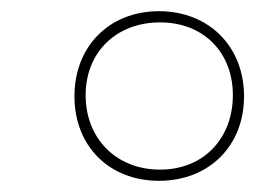

<svg xmlns="http://www.w3.org/2000/svg" viewBox="-20 -744 456 343"><path d="M264 -421C353 -421 416 -483 416 -572C416 -661 353 -724 264 -724C175 -724 113 -661 113 -572C113 -483 175 -421 264 -421ZM266 -441C187 -441 133 -497 133 -574C133 -651 188 -704 266 -704C343 -704 396 -651 396 -574C396 -497 344 -441 266 -441Z"/></svg>

Font: Noto Serif Display Black
Style: Italic
Weight: 900
Italic angle: -12°
Designer: Monotype Design Team
Foundry: Monotype Imaging Inc.
Version: Version 2.009